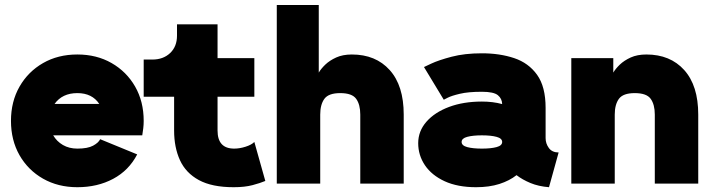

<svg xmlns="http://www.w3.org/2000/svg" viewBox="-20 -743 2880 777"><path d="M385.3 -179.7 535.2 -118.2Q501.5 -53.2 438 -19.3Q374.5 14.6 293 14.6Q214.8 14.6 154.1 -20Q93.3 -54.7 58.8 -115.2Q24.4 -175.8 24.4 -253.9Q24.4 -332 59.1 -392.6Q93.8 -453.1 154.3 -487.8Q214.8 -522.5 293 -522.5Q371.1 -522.5 431.6 -487.8Q492.2 -453.1 526.9 -392.6Q561.5 -332 561.5 -253.9Q561.5 -238.8 559.8 -224.1Q558.1 -209.5 555.7 -195.3H195.3Q209.5 -170.9 234.6 -156.2Q259.8 -141.6 293 -141.6Q335 -141.6 356.9 -153.6Q378.9 -165.5 385.3 -179.7ZM293 -366.2Q231.9 -366.2 200.7 -322.3H381.8Q353 -366.2 293 -366.2Z M596.7 -502Q640.6 -502 668.5 -528.3Q696.3 -554.7 696.3 -598.6V-644.5H860.4V-507.8H1009.3V-351.6H860.4V-214.8Q860.4 -141.6 927.7 -141.6Q949.7 -141.6 973.6 -149.2Q997.6 -156.7 1009.3 -168.5L1053.7 -10.7Q1033.2 -2 1001.7 6.3Q970.2 14.6 925.8 14.6Q837.9 14.6 784.9 -14.2Q731.9 -43 708.3 -94.7Q684.6 -146.5 684.6 -214.8V-351.6H561.5V-502Z M1438 0V-279.3Q1438 -319.8 1421.4 -343Q1404.8 -366.2 1356.9 -366.2Q1309.6 -366.2 1292.7 -343Q1275.9 -319.8 1275.9 -279.3V0H1100.1V-722.7H1270V-449.2Q1278.8 -464.4 1296.1 -481.2Q1313.5 -498 1340.3 -510.3Q1367.2 -522.5 1403.8 -522.5Q1500.5 -522.5 1557.1 -459.5Q1613.8 -396.5 1613.8 -279.3V0Z M1906.7 14.6Q1832 14.6 1779.5 -9.5Q1727.1 -33.7 1699.7 -74.2Q1672.4 -114.7 1672.4 -163.6Q1672.4 -212.4 1705.8 -250.5Q1739.3 -288.6 1797.4 -310.3Q1855.5 -332 1930.2 -332Q1975.1 -332 2012.2 -321.8Q2011.7 -343.8 1994.9 -357.7Q1978 -371.6 1930.2 -371.6Q1875 -371.6 1841.1 -363.5Q1807.1 -355.5 1791.5 -347.4Q1775.9 -339.4 1775.9 -339.4L1695.8 -471.7Q1695.8 -471.7 1725.3 -485.6Q1754.9 -499.5 1807.6 -513.4Q1860.4 -527.3 1930.2 -527.3Q2002.4 -527.3 2060.8 -507.8Q2119.1 -488.3 2153.6 -440.2Q2188 -392.1 2188 -306.6V-184.1Q2188 -162.1 2201.2 -144Q2214.4 -126 2240.7 -126L2201.7 14.6Q2159.2 11.2 2126.5 -2.4Q2093.8 -16.1 2070.3 -34.2Q2042 -11.7 2001 1.5Q1960 14.6 1906.7 14.6ZM2012.2 -168.5Q2012.2 -183.1 1989.5 -189.2Q1966.8 -195.3 1930.2 -195.3Q1893.6 -195.3 1870.8 -189.2Q1848.1 -183.1 1848.1 -168.5Q1848.1 -153.8 1870.8 -147.7Q1893.6 -141.6 1930.2 -141.6Q1966.8 -141.6 1989.5 -147.7Q2012.2 -153.8 2012.2 -168.5Z M2629.9 0V-279.3Q2629.9 -319.8 2613.3 -343Q2596.7 -366.2 2548.8 -366.2Q2501.5 -366.2 2484.6 -343Q2467.8 -319.8 2467.8 -279.3V0H2292V-507.8H2461.9V-449.2Q2470.7 -464.4 2488 -481.2Q2505.4 -498 2532.2 -510.3Q2559.1 -522.5 2595.7 -522.5Q2692.4 -522.5 2749 -459.5Q2805.7 -396.5 2805.7 -279.3V0Z"/></svg>

Font: Giphurs Black
Style: Regular
Weight: 900
Version: Version 0.920; ttfautohint (v1.8.4.7-5d5b)